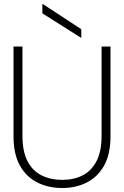

<svg xmlns="http://www.w3.org/2000/svg" viewBox="-20 -934 623 966"><path d="M293 12Q224 12 168.5 -15.5Q113 -43 80.5 -100.5Q48 -158 48 -249V-700H93V-250Q93 -172 118.5 -123Q144 -74 189.5 -51.5Q235 -29 292 -29Q351 -29 395.5 -51.5Q440 -74 465.5 -123Q491 -172 491 -250V-700H536V-249Q536 -158 503.5 -100.5Q471 -43 416 -15.5Q361 12 293 12ZM389 -743 193 -867V-914H195L389 -787Z"/></svg>

Font: DM Sans 36pt ExtraLight
Style: Regular
Weight: 250
Designer: Colophon Foundry, Jonny Pinhorn
Foundry: Colophon Foundry
Version: Version 4.004;gftools[0.9.30]